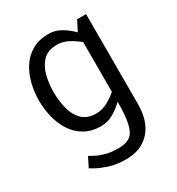

<svg xmlns="http://www.w3.org/2000/svg" viewBox="-172 -616 858 932"><g transform="rotate(-30 257.0 -150.0)"><path d="M249 -442Q198 -442 170 -413.5Q142 -385 131 -341Q120 -297 120 -250Q120 -203 131 -158.5Q142 -114 170 -85.5Q198 -57 249 -57Q282 -57 313 -74Q344 -91 366 -111V-389Q344 -408 313 -425Q282 -442 249 -442ZM110 101Q119 106 137.5 116Q156 126 186 134.5Q216 143 260 143Q298 143 321.5 127.5Q345 112 355.5 69Q366 26 366 -55Q341 -30 308.5 -11Q276 8 239 8Q186 8 147.5 -14Q109 -36 85 -73Q61 -110 49.5 -156Q38 -202 38 -250Q38 -298 49.5 -344Q61 -390 85 -427Q109 -464 147.5 -486Q186 -508 239 -508Q277 -508 309.5 -488.5Q342 -469 367 -443L396 -500H446V2Q446 101 397 154.5Q348 208 265 208H264Q209 208 168.5 194.5Q128 181 105.5 168Q83 155 83 155Z"/></g></svg>

Font: Epunda Sans
Style: Regular
Weight: 400
Designer: Simon Atzbach
Foundry: typofactur
Version: Version 2.204; ttfautohint (v1.8.4.7-5d5b)